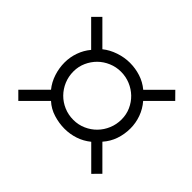

<svg xmlns="http://www.w3.org/2000/svg" viewBox="-126 -834 839 839"><g transform="rotate(-45 293.5 -414.0)"><path d="M446.3 -412.1Q446.3 -441.9 434.8 -469Q423.3 -496.1 403.6 -516.1Q383.8 -536.1 357.2 -548.1Q330.6 -560.1 300.3 -560.1Q269 -560.1 241.7 -548.6Q214.4 -537.1 193.8 -516.8Q173.3 -496.6 161.6 -469.2Q149.9 -441.9 149.9 -410.6Q149.9 -379.9 161.9 -352.8Q173.8 -325.7 194.3 -305.7Q214.8 -285.6 242.2 -274.2Q269.5 -262.7 300.3 -262.7Q331.1 -262.7 357.7 -274.7Q384.3 -286.6 404.1 -307.1Q423.8 -327.6 435.1 -354.7Q446.3 -381.8 446.3 -412.1ZM523.4 -154.3 424.3 -253.4Q397.9 -230.5 365.7 -219Q333.5 -207.5 300.3 -207.5Q264.2 -207.5 231.4 -218.8Q198.7 -230 172.4 -253.4L73.2 -154.3L38.6 -188.5L137.7 -287.6Q116.2 -314 105.7 -345.5Q95.2 -377 95.2 -410.6Q95.2 -444.3 105.7 -478.5Q116.2 -512.7 139.6 -538.1L38.6 -639.2L73.2 -673.8L174.3 -572.8Q200.2 -593.8 233.4 -604.5Q266.6 -615.2 300.3 -615.2Q333.5 -615.2 365 -604Q396.5 -592.8 421.4 -571.8L523.4 -673.8L558.1 -639.2L458 -539.1Q478.5 -513.7 490 -479.7Q501.5 -445.8 501.5 -412.1Q501.5 -377.9 491.2 -345.9Q481 -314 459 -287.6L558.1 -188.5Z"/></g></svg>

Font: Doulos SIL Phon
Style: Regular
Weight: 400
Designer: Walt Agee, Victor Gaultney, Peter Martin, Debbi Hosken, Becca Hirsbrunner
Foundry: SIL International
Version: Version 5.000